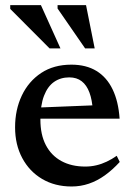

<svg xmlns="http://www.w3.org/2000/svg" viewBox="-20 -700 512 732"><path d="M252 -453.5Q308.5 -453.5 347.8 -429.5Q387 -405.5 409.2 -359.5Q431.5 -313.5 436 -247.5H113.5V-289.5L376 -300L334 -278Q331.5 -319 321 -347.2Q310.5 -375.5 291.5 -390.2Q272.5 -405 244 -405Q211 -405 186.2 -387.8Q161.5 -370.5 147.8 -334.8Q134 -299 134 -244Q134 -186.5 154.8 -146.8Q175.5 -107 214 -86Q252.5 -65 305 -65Q327 -65 347.2 -69.8Q367.5 -74.5 387 -83.8Q406.5 -93 425 -106L436.5 -82.5Q409 -52.5 379.8 -31.5Q350.5 -10.5 319 0.2Q287.5 11 253 11Q189 11 140.5 -17.8Q92 -46.5 64.8 -97.5Q37.5 -148.5 37.5 -214.5Q37.5 -281.5 63.2 -335.8Q89 -390 137 -421.8Q185 -453.5 252 -453.5ZM210.5 -515.5H169L19 -666V-680.5H136ZM341 -515.5H304.5L199.5 -667.5V-680.5H308Z"/></svg>

Font: Newsreader 16pt Medium
Style: Regular
Weight: 500
Designer: Hugues Gentile
Foundry: Production Type
Version: Version 1.003